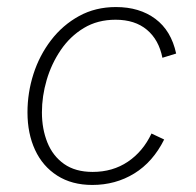

<svg xmlns="http://www.w3.org/2000/svg" viewBox="-20 -519 555 545"><path d="M242 6Q184 6 142.5 -20.5Q101 -47 79.5 -93.5Q58 -140 58 -200Q58 -256 75 -309Q92 -362 125 -405Q158 -448 204.5 -473.5Q251 -499 309 -499Q376 -499 421 -465.5Q466 -432 480 -367L441 -355Q431 -406 397 -434.5Q363 -463 308 -463Q257 -463 218 -439.5Q179 -416 152.5 -377Q126 -338 112.5 -292Q99 -246 99 -200Q99 -153 114.5 -114.5Q130 -76 162 -53.5Q194 -31 243 -31Q300 -31 343 -60Q386 -89 410 -140L446 -123Q414 -59 361 -26.5Q308 6 242 6Z"/></svg>

Font: Hanken Grotesk ExtraLight
Style: Italic
Weight: 250
Italic angle: -8°
Designer: Alfredo Marco Pradil
Foundry: Hanken Design Co.
Version: Version 3.013